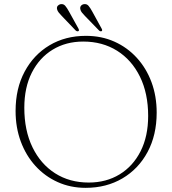

<svg xmlns="http://www.w3.org/2000/svg" viewBox="-20 -887 830 924"><path d="M393.5 -714.5Q468 -714.5 530.2 -686.8Q592.5 -659 638.2 -609Q684 -559 709 -491.8Q734 -424.5 734 -345Q734 -237 690.2 -155.5Q646.5 -74 569.2 -28.5Q492 17 392 17Q319 17 257.5 -10.8Q196 -38.5 150.5 -88.5Q105 -138.5 80 -206Q55 -273.5 55 -353Q55 -461 98.5 -542.2Q142 -623.5 218.2 -669Q294.5 -714.5 393.5 -714.5ZM693 -329Q693 -437.5 653.5 -518Q614 -598.5 543.5 -642.8Q473 -687 380.5 -687Q297.5 -687 233.5 -648Q169.5 -609 133.2 -537.5Q97 -466 97 -368.5Q97 -259.5 136.2 -178.5Q175.5 -97.5 245.2 -53Q315 -8.5 407 -8.5Q491 -8.5 555.5 -47.8Q620 -87 656.5 -159Q693 -231 693 -329ZM312 -831.5 357.5 -749.5Q362 -740.5 358 -737.5Q352 -734 344.5 -740L277.5 -810Q269.5 -818.5 263 -826.2Q256.5 -834 254.5 -843Q252.5 -853 258 -859.2Q263.5 -865.5 272 -867Q285.5 -869 294 -859Q302.5 -849 312 -831.5ZM424 -831.5 469 -749.5Q474 -741 469.5 -737.5Q464 -734 457 -740L389 -810Q381 -818.5 374.5 -826.2Q368 -834 366.5 -843Q364.5 -853 369.8 -859.2Q375 -865.5 384 -867Q397.5 -869 406 -859Q414.5 -849 424 -831.5Z"/></svg>

Font: Fraunces 9pt S000 Thin
Style: Regular
Weight: 100
Version: Version 1.000; ttfautohint (v1.8.3)